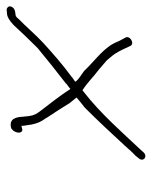

<svg xmlns="http://www.w3.org/2000/svg" viewBox="41 -624 465 588"><g transform="rotate(-90 274.0 -330.5)"><path d="M83 -139C70 -125 88 -110 101 -124L110 -134C160 -187 219 -255 286 -307L291 -311C316 -295 331 -278 354 -261L382 -237C389 -229 397 -220 403 -211C414 -194 419 -180 427 -164C434 -150 461 -166 452 -180C448 -188 445 -192 440 -203C424 -245 384 -270 350 -306C340 -314 324 -322 317 -333C322 -337 328 -340 332 -344C374 -375 404 -402 436 -431C459 -452 487 -485 509 -506C513 -511 517 -516 523 -516C534 -517 545 -519 548 -532C549 -538 542 -544 537 -543L525 -542C515 -541 505 -535 491 -522C470 -499 443 -471 420 -448C384 -418 352 -393 311 -361V-360C306 -357 300 -352 295 -348C276 -378 248 -413 229 -438C219 -451 214 -459 212 -475L210 -494C209 -516 203 -535 178 -530C163 -527 154 -498 169 -495C171 -495 179 -497 182 -498C182 -488 185 -478 186 -467C190 -448 195 -437 207 -421V-420C220 -401 239 -371 252 -350L269 -329C259 -321 249 -312 238 -304C201 -267 156 -219 123 -183C108 -166 99 -156 91 -149ZM346 -301H348ZM523 -516Z"/></g></svg>

Font: Stray Cat
Style: LtExtObl
Weight: 300
Version: Version 1.0